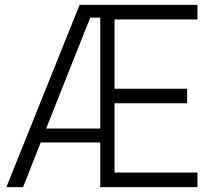

<svg xmlns="http://www.w3.org/2000/svg" viewBox="-20 -770 911 790"><path d="M792.5 -690H451.2V-405H750V-345H451.2V-60H792.5V0H392.5V-183.8H147.5L75 0H6.2L307.5 -750H792.5ZM170 -241.2H392.5V-697.5H351.2Z"/></svg>

Font: Now Light
Style: Regular
Weight: 300
Designer: Alfredo Marco Pradil
Foundry: Alfredo Marco Pradil
Version: Version 1.002;PS 001.002;hotconv 1.0.88;makeotf.lib2.5.64775